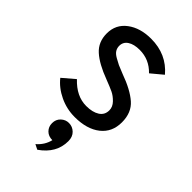

<svg xmlns="http://www.w3.org/2000/svg" viewBox="-234 -603 938 938"><g transform="rotate(45 234.5 -134.5)"><path d="M234 12Q179 12 129.5 -11.5Q80 -35 49 -74L111 -127Q168 -66 236 -66Q279 -66 305 -82.5Q331 -99 331 -131Q331 -155 312 -174.5Q293 -194 273 -203.5Q253 -213 214 -228Q136 -257 96 -293Q56 -329 56 -388Q56 -450 104.5 -486.5Q153 -523 228 -523Q335 -523 400 -446L340 -396Q293 -445 227 -445Q188 -445 165 -430Q142 -415 142 -388Q142 -373 149.5 -360.5Q157 -348 176.5 -337Q196 -326 207.5 -320.5Q219 -315 250 -303Q331 -274 373.5 -237Q416 -200 416 -133Q416 -65 367 -26.5Q318 12 234 12ZM192 241Q227 211 237 169Q210 169 193.5 152.5Q177 136 177 111Q177 85 194.5 68.5Q212 52 235 52Q260 52 278 69.5Q296 87 296 117Q296 200 218 254Z"/></g></svg>

Font: Overpass
Style: Regular
Weight: 400
Designer: Delve Withrington, Thomas Jockin
Foundry: Delve Fonts
Version: Version 3.000;DELV;Overpass